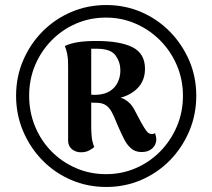

<svg xmlns="http://www.w3.org/2000/svg" viewBox="-20 -732 844 764"><path d="M403 12Q328 12 263 -16Q198 -44 149 -94Q100 -144 72 -210Q44 -276 44 -351Q44 -426 72 -491.5Q100 -557 149 -606.5Q198 -656 263 -684Q328 -712 403 -712Q477 -712 542 -684Q607 -656 656 -606Q705 -556 733 -491Q761 -426 761 -351Q761 -276 733 -210Q705 -144 656 -94Q607 -44 542 -16Q477 12 403 12ZM402 -39Q465 -39 520.5 -63Q576 -87 618 -130Q660 -173 684 -229.5Q708 -286 708 -351Q708 -415 684 -471.5Q660 -528 618 -570.5Q576 -613 520.5 -637.5Q465 -662 402 -662Q338 -662 282.5 -638Q227 -614 185 -571Q143 -528 119.5 -472Q96 -416 96 -351Q96 -286 119.5 -229Q143 -172 185 -129.5Q227 -87 282.5 -63Q338 -39 402 -39ZM302 -126Q281 -126 266 -138.5Q251 -151 251 -173V-466Q251 -477 250.5 -490.5Q250 -504 247 -519Q244 -534 238 -549Q259 -559 289 -564Q319 -569 363 -569Q458 -569 507.5 -544Q557 -519 557 -458Q557 -400 511 -367Q465 -334 392 -336L404 -348Q454 -350 478 -335.5Q502 -321 515 -295L542 -244Q555 -221 563 -210.5Q571 -200 581 -199Q586 -198 589 -199Q592 -200 597 -202Q602 -187 602 -178Q602 -156 586 -141.5Q570 -127 544 -127Q518 -127 501.5 -141.5Q485 -156 473.5 -179Q462 -202 451 -227L434 -267Q425 -288 415.5 -300Q406 -312 393.5 -317.5Q381 -323 364 -323L333 -324L325 -358Q336 -356 346 -355Q356 -354 368 -355Q398 -357 418 -370Q438 -383 448.5 -404.5Q459 -426 459 -452Q459 -484 440.5 -510.5Q422 -537 370 -538Q366 -538 355.5 -538Q345 -538 343 -538V-225Q343 -207 345 -187Q347 -167 355 -147Q350 -142 336 -134Q322 -126 302 -126Z"/></svg>

Font: Arima Thin
Style: Regular
Weight: 100
Designer: Joana Correia and Natanael Gama
Foundry: NDISCOVER
Version: Version 1.101;gftools[0.9.23]